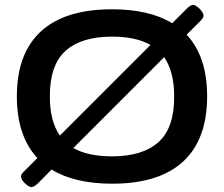

<svg xmlns="http://www.w3.org/2000/svg" viewBox="-20 -745 917 786"><path d="M109 21Q102 21 91.5 13.5Q81 6 73.5 -4Q66 -14 66 -24Q66 -31 77 -42L133 -98Q49 -188 49 -351Q49 -526 147.5 -616.5Q246 -707 439 -707Q591 -707 685 -650L743 -708Q760 -725 770 -725Q777 -725 787.5 -717.5Q798 -710 805.5 -699.5Q813 -689 813 -680Q813 -672 802 -661L744 -603Q828 -513 828 -351Q828 -174 729.5 -83.5Q631 7 439 7Q286 7 191 -51L136 5Q119 21 109 21ZM184 -351Q184 -249 225 -190L596 -561Q537 -595 439 -595Q313 -595 248.5 -537Q184 -479 184 -351ZM439 -105Q564 -105 629 -163.5Q694 -222 693 -351Q693 -452 652 -511L280 -139Q340 -105 439 -105Z"/></svg>

Font: Asap Expanded SemiBold
Style: Regular
Weight: 600
Width: 7
Designer: Pablo Cosgaya
Foundry: Omnibus-Type
Version: Version 3.001; ttfautohint (v1.8.4.7-5d5b)